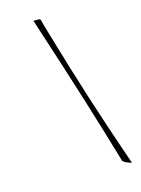

<svg xmlns="http://www.w3.org/2000/svg" viewBox="-206 -1095 979 1332"><g transform="rotate(-20 283.0 -428.5)"><path d="M254 -859Q246 -894 239 -924Q232 -954 228 -972Q224 -990 223 -995Q223 -997 221.5 -1000.5Q220 -1004 220 -1005Q220 -1007 225 -1007Q234 -1007 262 -1003Q269 -1001 270 -997Q272 -979 296 -861Q395 -364 521 134Q522 137 523 140Q524 143 525 144.5Q526 146 526 147Q526 150 522 150Q516 150 490 136Q467 122 466 116Q372 -352 254 -859Z"/></g></svg>

Font: Miama Nueva
Style: Medium
Weight: 400
Italic angle: -28°
Version: Version 1.0